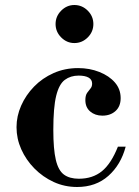

<svg xmlns="http://www.w3.org/2000/svg" viewBox="-20 -734 555 767"><path d="M288 13Q238 13 194.5 -7Q151 -27 117.5 -61Q84 -95 65 -137.5Q46 -180 46 -226Q46 -270 64.5 -312Q83 -354 116 -388Q149 -422 194 -442Q239 -462 292 -462Q338 -462 377 -446.5Q416 -431 439 -404.5Q462 -378 462 -342Q462 -309 441.5 -290.5Q421 -272 389 -272Q360 -272 340.5 -288.5Q321 -305 321 -334Q321 -353 328 -363Q335 -373 341.5 -380.5Q348 -388 348 -400Q348 -416 334 -424Q320 -432 294 -432Q262 -432 239 -415Q216 -398 204.5 -351.5Q193 -305 193 -215Q193 -138 203 -95.5Q213 -53 235.5 -36.5Q258 -20 295 -20Q350 -20 387 -50Q424 -80 451 -148H482Q463 -76 413 -31.5Q363 13 288 13ZM277 -562Q247 -562 224.5 -584.5Q202 -607 202 -638Q202 -669 224.5 -691.5Q247 -714 277 -714Q308 -714 330.5 -691.5Q353 -669 353 -638Q353 -607 330.5 -584.5Q308 -562 277 -562Z"/></svg>

Font: Libre Bodoni SemiBold
Style: Regular
Weight: 600
Designer: Pablo Impallari, Rodrigo Fuenzalida
Foundry: Impallari Type
Version: Version 2.005;gftools[0.9.23]